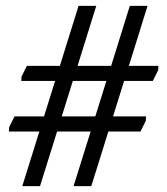

<svg xmlns="http://www.w3.org/2000/svg" viewBox="-20 -632 568 652"><path d="M55.7 0 113.6 -185.3H10.2L11.2 -200.3L29.3 -236.7H129.5L167.1 -357.1H52.2L53.2 -372.1L71.3 -408.3H183.3L246.7 -612H306.9L243.4 -408.3H357.4L420.8 -612H481L417.6 -408.3H518L517 -393.3L498.9 -357.1H401.5L363.8 -236.7H476L475 -221.7L456.9 -185.3H348L290 0H229.8L287.8 -185.3H173.8L115.9 0ZM189.7 -236.7H303.6L341.3 -357.1H227.3Z"/></svg>

Font: Ancizar Sans Thin
Style: Italic
Weight: 100
Italic angle: -4°
Designer: Cesar Puertas, Viviana Monsalve, Julian Moncada, Julian Prieto, Jose Castro, Mariel Hernandez, Felipe Aragon, Sara Alarc
Version: Version 8.100